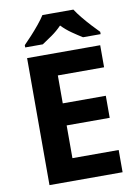

<svg xmlns="http://www.w3.org/2000/svg" viewBox="-100 -999 760 1063"><g transform="rotate(-10 280.0 -467.0)"><path d="M501 0H90V-714H501V-590H241V-433H483V-309H241V-125H501ZM389 -934Q403 -912 425.5 -884.5Q448 -857 472 -831Q496 -805 514 -787V-774H415Q389 -790 358 -811.5Q327 -833 301 -860Q275 -833 245 -812Q215 -791 189 -774H90V-787Q109 -806 132.5 -831.5Q156 -857 178.5 -884.5Q201 -912 215 -934Z"/></g></svg>

Font: Noto IKEA Latin
Style: Bold
Weight: 700
Designer: Monotype Design Team
Foundry: Monotype Imaging Inc.
Version: Version 1.0